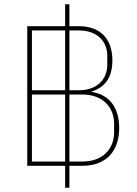

<svg xmlns="http://www.w3.org/2000/svg" viewBox="-20 -800 645 902"><path d="M286 82H306V-21H366C480 -21 540 -91 540 -199C540 -289 498 -355 411 -368V-370C472 -390 508 -434 508 -516C508 -617 452 -677 350 -677H306V-780H286V-677H108V-21H286ZM306 -41V-356H366C469 -356 516 -290 516 -220V-177C516 -107 469 -41 366 -41ZM306 -376V-657H350C442 -657 484 -601 484 -538V-495C484 -433 442 -376 350 -376ZM130 -41V-356H286V-41ZM130 -376V-657H286V-376Z"/></svg>

Font: IBM Plex Thai Looped Thin
Style: Regular
Weight: 100
Designer: Mike Abbink, Paul van der Laan, Pieter van Rosmalen, Ben Mitchell, Mark Frömberg
Foundry: Bold Monday
Version: Version 1.0